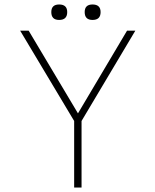

<svg xmlns="http://www.w3.org/2000/svg" viewBox="-20 -837 694 857"><path d="M344 -297V0H311V-297L70 -700H108L328 -331L547 -700H584ZM244 -817Q280 -817 280 -783Q280 -748 244 -748Q209 -748 209 -783Q209 -817 244 -817ZM393 -817Q429 -817 429 -783Q429 -748 393 -748Q358 -748 358 -783Q358 -817 393 -817Z"/></svg>

Font: Fivo Sans Thin
Style: Regular
Weight: 250
Foundry: Alexander Slobzheninov
Version: 1.0